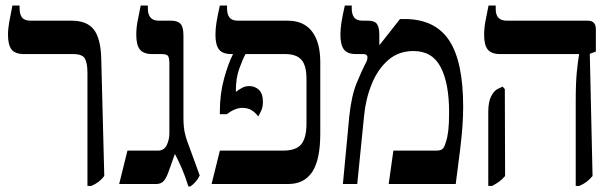

<svg xmlns="http://www.w3.org/2000/svg" viewBox="-20 -667 2232 696"><path d="M297 7V-403Q297 -436 288.5 -453.5Q280 -471 245 -471H67Q35 -471 22 -487.5Q9 -504 9 -541Q9 -563 13.5 -587.5Q18 -612 25 -647H51V-637Q51 -615 60 -603.5Q69 -592 91 -592H240Q295 -592 320 -560Q345 -528 347 -455L358 -29Q340 -5 311 7Z M663 9Q650 -32 638.5 -58Q627 -84 614 -109L593 -50Q584 -23 574 -11.5Q564 0 547 0H412L442 -121H552Q575 -121 584.5 -141Q594 -161 594 -184V-435Q594 -456 589.5 -463.5Q585 -471 566 -471H532Q501 -471 487.5 -487Q474 -503 474 -541Q474 -565 478.5 -589Q483 -613 490 -647H516V-636Q516 -592 556 -592H601Q624 -592 634.5 -580.5Q645 -569 645 -538V-242Q645 -222 646.5 -206.5Q648 -191 653 -173Q658 -155 669 -127L704 -31Q698 -18 689 -8Q680 2 670 9Z M747 0 777 -121H1005Q1054 -121 1072.5 -144.5Q1091 -168 1091 -219V-380Q1091 -430 1072.5 -450.5Q1054 -471 1014 -471H870Q860 -453 847.5 -418.5Q835 -384 835 -339V-334Q844 -341 856.5 -348Q869 -355 883 -355Q904 -355 918.5 -341.5Q933 -328 933 -298Q933 -279 927 -266Q921 -253 916 -245Q906 -259 892 -267.5Q878 -276 859 -276Q832 -276 802 -253H777V-264Q777 -327 792.5 -383Q808 -439 824 -469V-471H819Q787 -471 774 -487.5Q761 -504 761 -541Q761 -563 765 -587.5Q769 -612 777 -647H803V-637Q803 -615 812 -603.5Q821 -592 843 -592H1023Q1081 -592 1111 -553Q1141 -514 1141 -442V-183Q1141 -88 1112 -44Q1083 0 1025 0Z M1223 0 1246 -244Q1254 -321 1273.5 -367.5Q1293 -414 1303 -433Q1309 -443 1310.5 -449Q1312 -455 1312 -459Q1312 -471 1296 -471H1271Q1239 -471 1226.5 -488Q1214 -505 1214 -541Q1214 -563 1218 -587.5Q1222 -612 1230 -647H1255V-637Q1255 -615 1264 -603.5Q1273 -592 1295 -592H1314Q1338 -592 1346.5 -580Q1355 -568 1355 -542V-505L1356 -504L1430 -598H1447Q1556 -598 1607.5 -521.5Q1659 -445 1659 -280Q1659 -247 1656.5 -211Q1654 -175 1648 -125Q1642 -75 1632 0H1389L1406 -121H1561Q1577 -121 1584 -127Q1591 -133 1596 -151Q1602 -168 1605 -193Q1608 -218 1608 -260Q1608 -365 1577.5 -423.5Q1547 -482 1479 -482Q1425 -482 1387.5 -449.5Q1350 -417 1328 -363.5Q1306 -310 1300 -249L1275 0Z M2067 7V-297Q2067 -367 2071 -406.5Q2075 -446 2079 -468V-471H1793Q1762 -471 1748.5 -487Q1735 -503 1735 -540Q1735 -564 1739.5 -589Q1744 -614 1751 -647H1777V-634Q1777 -592 1817 -592H2111Q2140 -592 2140 -561V-480L2118 -472L2128 -29Q2118 -17 2107 -8.5Q2096 0 2080 7ZM1750 7V-261Q1750 -297 1760 -317Q1770 -337 1783 -344L1802 -353L1810 -344L1811 -29Q1801 -17 1790 -9Q1779 -1 1764 7Z"/></svg>

Font: Noto Serif Hebrew Condensed SemiBold
Style: Regular
Weight: 600
Width: 3
Designer: Monotype Design Team
Foundry: Monotype Imaging Inc.
Version: Version 2.004; ttfautohint (v1.8.4.7-5d5b)